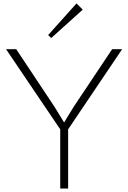

<svg xmlns="http://www.w3.org/2000/svg" viewBox="-20 -1096 745 1116"><path d="M631.8 -810.1H689.9L376 -344.2V0H330.1V-344.2L15.1 -810.1H74.2L296.9 -475.1L352.1 -384.8H353L408.2 -475.1ZM424.8 -1076.2 460.9 -1040 277.8 -875 259.8 -892.1Z"/></svg>

Font: Sinkin Sans 200 X Light
Style: Regular
Weight: 200
Designer: Keith Bates
Foundry: K-Type
Version: Sinkin Sans (version 1.0)  by Keith Bates   •   © 2014   www